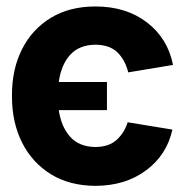

<svg xmlns="http://www.w3.org/2000/svg" viewBox="-20 -573 587 603"><path d="M315.9 -315.4V-227.1H164.6Q172.4 -174.3 200.7 -143.1Q229 -111.8 279.8 -111.3Q322.3 -111.8 346.4 -133.8Q370.6 -155.8 380.9 -189L521.5 -166Q503.9 -86.4 439 -38.1Q374 10.3 279.8 10.7Q198.2 10.3 139.4 -26.1Q80.6 -62.5 48.8 -126.2Q17.1 -189.9 17.6 -272.5Q17.1 -354.5 48.8 -417.7Q80.6 -481 139.4 -516.8Q198.2 -552.7 279.8 -552.7Q376 -552.7 441.4 -502.7Q506.8 -452.6 523.4 -369.1L382.8 -345.7Q373 -384.8 348.9 -408.4Q324.7 -432.1 279.8 -432.6Q228.5 -432.1 200.2 -400.6Q171.9 -369.1 164.6 -315.4Z"/></svg>

Font: Inter Tight
Style: Bold
Weight: 700
Designer: Rasmus Andersson
Foundry: rsms
Version: Version 3.004; ttfautohint (v1.8.4.7-5d5b)